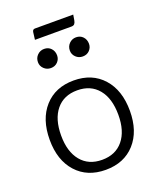

<svg xmlns="http://www.w3.org/2000/svg" viewBox="-148 -965 817 990"><g transform="rotate(-20 260.0 -470.0)"><path d="M260 -65Q159 -65 99.5 -131Q40 -197 40 -309Q40 -422 99.5 -488.5Q159 -555 260 -555Q361 -555 420.5 -488.5Q480 -422 480 -309Q480 -197 420.5 -131Q361 -65 260 -65ZM260 -120Q334 -120 375.5 -170.5Q417 -221 417 -310Q417 -400 375.5 -450.5Q334 -501 260 -501Q186 -501 144.5 -450.5Q103 -400 103 -310Q103 -221 144.5 -170.5Q186 -120 260 -120ZM173 -655Q151 -655 135.5 -670Q120 -685 120 -706Q120 -729 135.5 -744.5Q151 -760 173 -760Q196 -760 210.5 -744.5Q225 -729 225 -706Q225 -685 210.5 -670Q196 -655 173 -655ZM348 -655Q326 -655 310.5 -670Q295 -685 295 -706Q295 -729 310.5 -744.5Q326 -760 348 -760Q371 -760 385.5 -744.5Q400 -729 400 -706Q400 -685 385.5 -670Q371 -655 348 -655ZM150 -860Q152 -875 165 -875H375L370 -845Q368 -833 362.5 -826.5Q357 -820 345 -820H145Z"/></g></svg>

Font: Gowun Dodum
Style: Regular
Weight: 400
Designer: Yanghee Ryu
Foundry: Yanghee Ryu
Version: Version 2.000